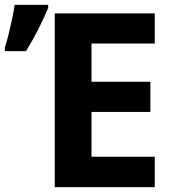

<svg xmlns="http://www.w3.org/2000/svg" viewBox="-20 -769 715 789"><path d="M616 0H205V-714H616V-590H356V-433H598V-309H356V-125H616ZM0 -559V-574Q8 -598 15.5 -629Q23 -660 30 -692Q37 -724 40 -749H178V-737Q162 -698 139 -652Q116 -606 87 -559Z"/></svg>

Font: Noto IKEA Simplified Chinese
Style: Bold
Weight: 700
Designer: Monotype Design Team
Foundry: Monotype Imaging Inc.
Version: Version 1.100